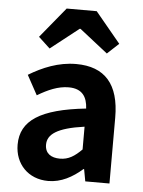

<svg xmlns="http://www.w3.org/2000/svg" viewBox="-58 -889 707 949"><g transform="rotate(5 295.5 -414.5)"><path d="M110 -692 167 -639 307 -749H311L451 -639L508 -692L383 -843H234ZM217 14C281 14 337 -17 386 -60H389L400 0H520V-327C520 -492 448 -574 305 -574C217 -574 139 -541 71 -500L124 -403C176 -434 226 -456 278 -456C347 -456 370 -415 373 -359C148 -335 51 -272 51 -152C51 -57 117 14 217 14ZM265 -101C222 -101 191 -120 191 -164C191 -215 237 -250 373 -269V-156C338 -121 308 -101 265 -101Z"/></g></svg>

Font: Spoqa Han Sans Neo Bold
Style: Bold
Weight: 700
Designer: [Spoqa Han Sans Neo] Dong-huui Kim  Younghwa Kang  Yujin Lee  [Noto Sans] Ryoko NISHIZUKA  (kana & ideographs); Paul D. 
Foundry: Spoqa (http://www.spoqa-han-sans.com)
Version: Version 1.000